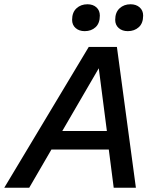

<svg xmlns="http://www.w3.org/2000/svg" viewBox="-61 -880 732 900"><path d="M-41 0 355 -660H487L576 0H472L449 -179H180L76 0ZM231 -266H440L402 -560ZM538 -734Q512 -734 495.5 -748.5Q479 -763 479 -787Q479 -822 499.5 -841Q520 -860 551 -860Q577 -860 593.5 -845.5Q610 -831 610 -807Q610 -771 589.5 -752.5Q569 -734 538 -734ZM336 -734Q310 -734 293.5 -748.5Q277 -763 277 -787Q277 -822 297.5 -841Q318 -860 349 -860Q375 -860 391 -845.5Q407 -831 407 -807Q407 -771 387 -752.5Q367 -734 336 -734Z"/></svg>

Font: Work Sans Medium
Style: Italic
Weight: 500
Italic angle: -13°
Designer: Wei Huang
Foundry: Wei Huang
Version: Version 2.012; ttfautohint (v1.8.3)